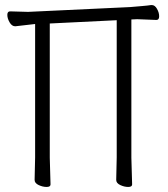

<svg xmlns="http://www.w3.org/2000/svg" viewBox="-20 -730 664 760"><path d="M440 -18 442 -107V-650L177 -637V-106L180 0Q180 10 164.5 10Q149 10 133 2.5Q117 -5 117 -18L119 -107V-635L41 -626H40Q27 -626 18 -641.5Q9 -657 9 -671Q9 -685 20 -685L91 -683L495 -702Q518 -704 542 -706Q566 -708 578 -710H581Q593 -710 601.5 -695Q610 -680 610 -665.5Q610 -651 599 -651L523 -654L500 -653V-106L503 0Q503 10 487.5 10Q472 10 456 2.5Q440 -5 440 -18Z"/></svg>

Font: LXGW WenKai Lite Light
Style: Regular
Weight: 300
Designer: LXGW / Fontworks Inc.
Foundry: LXGW / Fontworks Inc.
Version: Version 1.511; March 25, 2025